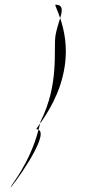

<svg xmlns="http://www.w3.org/2000/svg" viewBox="-20 -710 398 817"><path d="M25 87C23 97 194 -134 144 -158C107 -15 27 77 25 87ZM135 -160C139 -160 141 -159 144 -158L151 -185C140 -169 133 -160 135 -160ZM216 -690C212 -690 224 -669 236 -633C246 -665 249 -690 216 -690ZM151 -185C180 -226 238 -313 255 -426C269 -514 252 -586 236 -633C229 -610 220 -583 216 -558C207 -498 233 -352 152 -192Z"/></svg>

Font: Ampere
Style: SCIta
Weight: 400
Version: Version 1